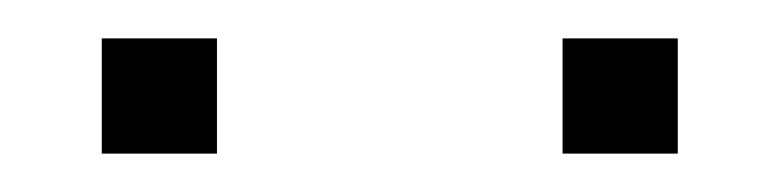

<svg xmlns="http://www.w3.org/2000/svg" viewBox="-20 -715 406 100"><path d="M273 -635V-695H333V-635ZM33 -635V-695H93V-635Z"/></svg>

Font: M PLUS 1 Thin
Style: Regular
Weight: 100
Designer: Coji Morishita
Foundry: UNDERFOREST DESIGN
Version: Version 1.001